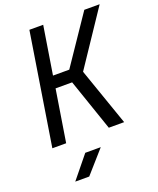

<svg xmlns="http://www.w3.org/2000/svg" viewBox="-173 -833 968 1176"><g transform="rotate(-20 311.0 -245.0)"><path d="M48 0H138L192 -338H300L416 0H516L385 -376L622 -730H522L310 -417H204L254 -730H164ZM110 240H201L329 95H228Z"/></g></svg>

Font: JetBrains Mono
Style: Italic
Weight: 400
Italic angle: -9°
Monospace: yes
Designer: Philipp Nurullin, Konstantin Bulenkov
Foundry: JetBrains
Version: Version 2.305